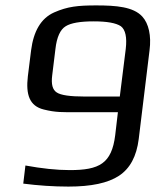

<svg xmlns="http://www.w3.org/2000/svg" viewBox="-20 -680 575 710"><path d="M238 -51C189 -51 134 -57 74 -68L66 -1C121 6 177 10 233 10C317 10 379 -3 420 -30C461 -57 485 -102 493 -166L533 -494C540 -548 530 -593 506 -619C473 -655 409 -660 336 -660C268 -660 230 -656 180 -634C131 -612 104 -564 95 -494L83 -398C75 -330 89 -288 142 -275C186 -264 210 -265 269 -265H416L406 -180C393 -75 347 -51 238 -51ZM445 -499 423 -323H293C239 -323 205 -328 190 -338C174 -348 169 -369 173 -401L185 -499C190 -543 203 -571 223 -583C242 -595 277 -601 326 -601C376 -601 409 -595 427 -583C444 -570 450 -542 445 -499Z"/></svg>

Font: Gamestation Display
Style: Italic
Weight: 400
Designer: Jonas Hecksher
Foundry: Jonas Hecksher, Playtypeª, e-types AS
Version: Version 1.003